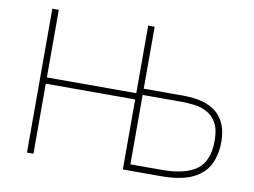

<svg xmlns="http://www.w3.org/2000/svg" viewBox="-77 -825 1238 937"><g transform="rotate(10 542.0 -356.5)"><path d="M110 0V-713H142V-378H585V-713H617V-406H811Q926.5 -406 980.8 -357.5Q1035 -309 1035 -216Q1035 -154 1011.8 -105.2Q988.5 -56.5 931 -28.2Q873.5 0 771 0H585V-347H142V0ZM617 -31H770Q889.5 -31 945.8 -73.2Q1002 -115.5 1002 -216Q1002 -272.5 983.5 -304.5Q965 -336.5 935.8 -351.8Q906.5 -367 873 -371Q839.5 -375 809 -375H617Z"/></g></svg>

Font: Heraclito Thin
Style: Regular
Weight: 100
Designer: Kostas Bartsokas (font) & Cristiano Sobral (main changes)
Foundry: Kostas Bartsokas (font) & Cristiano Sobral (main changes)
Version: Version 1.00;July 8, 2020;FontCreator 13.0.0.2655 64-bit